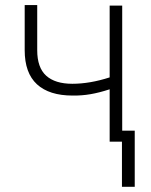

<svg xmlns="http://www.w3.org/2000/svg" viewBox="-20 -552 587 748"><path d="M456.1 -43H504.9V175.8H455.1V0H407.2V-204.1Q366.7 -190.9 332.8 -185.1Q298.8 -179.2 262.7 -179.7Q171.9 -179.7 124 -223.6Q76.2 -267.6 76.2 -356.4V-532.2H125V-356.4Q125 -288.6 159.9 -257.1Q194.8 -225.6 261.7 -225.6Q330.1 -225.6 407.2 -250.5V-530.3H456.1Z"/></svg>

Font: Pretendard JP ExtraLight
Style: Regular
Weight: 200
Designer: Base glyphs from Inter by Rasmus Andersson; Hangeul glyphs from Noto Sans CJK(Source Han Sans) by Jang Soo-young and Kan
Foundry: Kil Hyung-jin
Version: Version 1.309